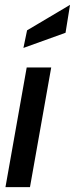

<svg xmlns="http://www.w3.org/2000/svg" viewBox="-20 -771 308 791"><path d="M2.5 0 90 -493H191L103.5 0ZM76.5 -573.5 91.5 -646 268.5 -751 250 -636Z"/></svg>

Font: Cabin Condensed Medium
Style: Italic
Weight: 500
Width: 3
Italic angle: -10°
Designer: Pablo Impallari
Foundry: Pablo Impallari. http://www.impallari.com Igino Marini. http://www.ikern.com
Version: Version 3.001; ttfautohint (v1.8.3)